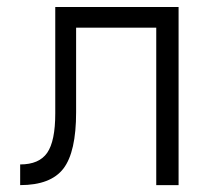

<svg xmlns="http://www.w3.org/2000/svg" viewBox="-20 -538 626 558"><path d="M38.6 0V-60.1Q93.8 -60.1 117.2 -94Q140.6 -127.9 140.6 -208.5V-517.6H499V0H434.1V-457.5H201.2V-211.9Q201.2 -96.2 164.3 -48.1Q127.4 0 38.6 0Z"/></svg>

Font: Cascadia Code NF Light
Style: Regular
Weight: 300
Monospace: yes
Designer: Aaron Bell
Foundry: Saja Typeworks
Version: Version 2404.023; ttfautohint (v1.8.4)